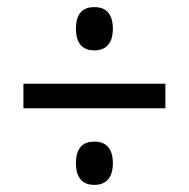

<svg xmlns="http://www.w3.org/2000/svg" viewBox="-20 -628 532 541"><path d="M246 -486C275 -486 298 -502 298 -547C298 -593 275 -608 246 -608C216 -608 194 -593 194 -547C194 -502 216 -486 246 -486ZM46 -392V-323H446V-392ZM246 -107C275 -107 298 -123 298 -168C298 -214 275 -229 246 -229C216 -229 194 -214 194 -168C194 -123 216 -107 246 -107Z"/></svg>

Font: Noto Serif Sinhala Condensed
Style: Bold
Weight: 700
Width: 3
Designer: Jelle Bosma - Monotype Design Team
Foundry: Monotype Imaging Inc.
Version: Version 2.007